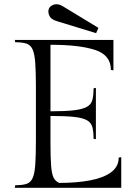

<svg xmlns="http://www.w3.org/2000/svg" viewBox="-20 -889 656 909"><path d="M542 -143 554 -145V0H50L52 -12Q86 -12 105.5 -18.5Q125 -25 134.5 -46Q144 -67 147 -110Q150 -153 150 -226V-474Q150 -547 147 -590Q144 -633 134.5 -654.5Q125 -676 105.5 -682.5Q86 -689 52 -689L50 -700H517V-556L505 -558Q505 -628 430.5 -652.5Q356 -677 219 -677V-362Q290 -362 331 -367Q372 -372 392 -383.5Q412 -395 417.5 -416.5Q423 -438 423 -471L434 -473V-230L423 -232Q423 -265 417.5 -286.5Q412 -308 392 -319.5Q372 -331 331 -335.5Q290 -340 219 -340V-211Q219 -142 222 -104Q225 -66 233.5 -48.5Q242 -31 260 -23Q343 -23 406.5 -35Q470 -47 506 -73.5Q542 -100 542 -143ZM248 -869Q263 -869 283 -856L446 -757L435 -732L252 -788Q225 -796 217 -809Q209 -822 209 -834Q209 -851 221 -860Q233 -869 248 -869Z"/></svg>

Font: Gilda Display
Style: Regular
Weight: 400
Designer: Eduardo Rodriguez Tunni
Foundry: Eduardo Rodriguez Tunni
Version: Version 1.002; ttfautohint (v1.8.4.7-5d5b);gftools[0.9.22]